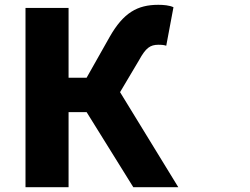

<svg xmlns="http://www.w3.org/2000/svg" viewBox="-20 -738 1040 798"><path d="M86 -705V40H265V-272H340L534 40H721L479 -355L558 -488C586 -539 604 -552 639 -552C646 -552 659 -552 671 -548L701 -708C684 -716 659 -718 638 -718C551 -718 493 -685 436 -585L340 -415H265V-705Z"/></svg>

Font: コーポレート・ロゴ ver3 Bold
Style: Regular
Weight: 700
Designer: [KANA_main] LOGOTYPE.JP [Source Han Sans] Ryoko NISHIZUKA 西塚涼子 (kana, bopomofo & ideographs); Paul D. Hunt (Latin, Greek
Version: Version 12.001;FEAKit 1.0